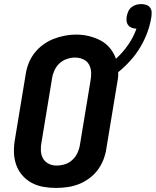

<svg xmlns="http://www.w3.org/2000/svg" viewBox="-20 -916 766 944"><path d="M256 8Q224 8 192.5 2.5Q161 -3 134 -18Q107 -33 87.5 -56.5Q68 -80 58.5 -109Q49 -138 48.5 -170Q48 -202 54 -234L106 -549Q110 -577 120.5 -604Q131 -631 149 -654.5Q167 -678 191.5 -696Q216 -714 243 -724.5Q270 -735 298 -740.5Q326 -746 354 -746Q387 -746 417.5 -738.5Q448 -731 474.5 -717Q501 -703 520.5 -679.5Q540 -656 550 -627Q584 -658 610 -695.5Q636 -733 651 -775Q640 -775 629 -779Q618 -783 611 -791.5Q604 -800 602.5 -811.5Q601 -823 603 -835Q605 -847 610.5 -859.5Q616 -872 626.5 -880.5Q637 -889 649.5 -892.5Q662 -896 674 -896Q687 -896 699 -892Q711 -888 718 -878.5Q725 -869 725.5 -856.5Q726 -844 724 -831Q718 -793 704 -755.5Q690 -718 669.5 -683.5Q649 -649 621 -618Q593 -587 561 -561Q562 -546 560 -531Q558 -516 555 -501L503 -186Q499 -158 488.5 -131Q478 -104 460.5 -80.5Q443 -57 418.5 -39Q394 -21 367 -10.5Q340 0 311.5 4Q283 8 256 8ZM258 -102Q279 -102 299.5 -108.5Q320 -115 336 -130Q352 -145 361 -164.5Q370 -184 373 -204L425 -519Q429 -540 428 -561Q427 -582 417.5 -599Q408 -616 389 -624.5Q370 -633 349 -633Q329 -633 308.5 -626Q288 -619 272.5 -604.5Q257 -590 248 -570.5Q239 -551 236 -531L184 -216Q180 -196 181 -175Q182 -154 191.5 -137Q201 -120 219 -111Q237 -102 258 -102Z"/></svg>

Font: Iosevka Curly XBdEx
Style: Italic
Weight: 800
Width: 7
Italic angle: -9°
Monospace: yes
Designer: Belleve Invis
Foundry: Belleve Invis
Version: Version 11.1.0; ttfautohint (v1.8.3)